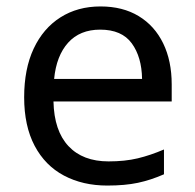

<svg xmlns="http://www.w3.org/2000/svg" viewBox="-20 -566 604 596"><path d="M292 -546Q361 -546 410.5 -516Q460 -486 486.5 -431.5Q513 -377 513 -304V-251H146Q148 -160 192.5 -112.5Q237 -65 317 -65Q368 -65 407.5 -74.5Q447 -84 489 -102V-25Q448 -7 408 1.5Q368 10 313 10Q237 10 178.5 -21Q120 -52 87.5 -113.5Q55 -175 55 -264Q55 -352 84.5 -415Q114 -478 167.5 -512Q221 -546 292 -546ZM291 -474Q228 -474 191.5 -433.5Q155 -393 148 -321H421Q420 -389 389 -431.5Q358 -474 291 -474Z"/></svg>

Font: Noto Znamenny Musical Notation
Style: Regular
Weight: 400
Version: Version 1.003; ttfautohint (v1.8.4.7-5d5b)